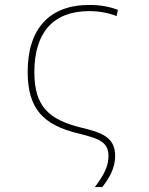

<svg xmlns="http://www.w3.org/2000/svg" viewBox="-20 -558 603 777"><path d="M364 199H394C421 164 446 124 446 73C446 -4 390 -22 307 -42C178 -74 119 -127 119 -266C119 -426 195 -513 341 -513C381 -513 418 -506 452 -493L457 -518C426 -530 388 -538 342 -538C179 -538 92 -441 92 -267C92 -118 155 -52 297 -18C381 3 419 16 419 74C419 115 400 151 364 199Z"/></svg>

Font: Noto Sans Mono SemiCondensed Thin
Style: Regular
Weight: 100
Width: 4
Designer: Monotype Design Team
Foundry: Monotype Imaging Inc.
Version: Version 2.014